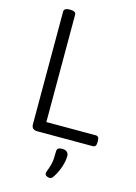

<svg xmlns="http://www.w3.org/2000/svg" viewBox="-168 -979 963 1362"><g transform="rotate(15 313.5 -298.5)"><path d="M170 0Q126 0 126 -40V-867Q126 -881 137 -887.5Q148 -894 170 -894Q192 -894 203 -887.5Q214 -881 214 -867V-80H575Q590 -80 596 -71.5Q602 -63 602 -40Q602 -18 596 -9Q590 0 575 0ZM320 293Q308 288 305 279.5Q302 271 307 257Q319 226 325 203.5Q331 181 332.5 158Q334 135 334 105Q334 88 343.5 81Q353 74 372 74Q395 74 407.5 85Q420 96 420 115Q420 140 413 168.5Q406 197 394 225Q382 253 366 277Q356 293 346 296Q336 299 320 293Z"/></g></svg>

Font: Playwrite HR Lijeva
Style: Regular
Weight: 400
Designer: Veronika Burian, José Scaglione
Foundry: TypeTogether
Version: Version 1.002